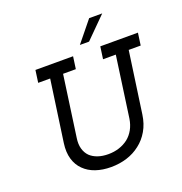

<svg xmlns="http://www.w3.org/2000/svg" viewBox="-154 -1017 1101 1160"><g transform="rotate(-20 396.5 -437.5)"><path d="M134 -700H376L365 -621H283L228 -229Q222 -190 230.5 -160Q239 -130 259 -110Q279 -91 308.5 -81Q338 -71 375 -71Q412 -71 444.5 -81.5Q477 -92 503 -112Q528 -132 544.5 -161.5Q561 -191 567 -229L622 -621H540L551 -700H793L782 -621H705L649 -226Q641 -169 615.5 -125Q590 -81 552 -52Q514 -22 466 -7Q418 8 364 8Q310 8 266 -7Q222 -22 192 -52Q162 -81 149 -125Q136 -169 144 -226L200 -621H123ZM438 -750Q465 -783 492 -816.5Q519 -850 546 -883H630L497 -750Z"/></g></svg>

Font: Josefin Slab
Style: Bold Italic
Weight: 700
Italic angle: -12°
Designer: Santiago Orozco
Foundry: Typemade
Version: Version 2.000